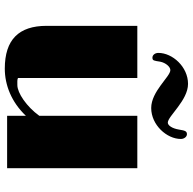

<svg xmlns="http://www.w3.org/2000/svg" viewBox="-22 -742 774 769"><g transform="rotate(90 364.5 -358.0)"><path d="M84 -158.2C84 -46.9 139.2 9.3 255.4 9.3C320.8 9.3 389.2 -17.1 444.3 -75.2V0H654.3V-521.5H444.3V-128.9C407.2 -77.6 352.5 -41 321.3 -41C309.6 -41 299.3 -40 293 -43.5V-521.5H84ZM211.4 -582C223.6 -582 223.6 -588.4 227.5 -612.8C231.9 -635.7 248.5 -653.8 261.2 -653.8C287.6 -653.8 346.2 -577.1 413.1 -577.1C481 -577.1 537.1 -639.6 537.1 -695.8C537.1 -709 528.3 -720.2 518.1 -720.2C506.3 -720.2 503.4 -713.4 499.5 -688.5C495.1 -661.1 482.9 -643.6 471.7 -643.6C445.8 -643.6 382.8 -724.6 316.4 -724.6C248 -724.6 192.4 -662.1 192.4 -606C192.4 -591.8 201.2 -582 211.4 -582Z"/></g></svg>

Font: Limelight
Style: Regular
Weight: 400
Designer: Nicole Fally
Foundry: Nicole Fally
Version: Version 1.002